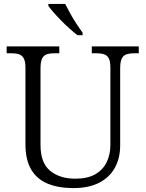

<svg xmlns="http://www.w3.org/2000/svg" viewBox="-20 -951 744 981"><path d="M355 10Q279 10 224 -12.5Q169 -35 139.5 -84.5Q110 -134 110 -215V-605Q110 -638 101 -653.5Q92 -669 76 -674Q60 -679 37 -679H14V-714H283V-679H260Q237 -679 220.5 -674Q204 -669 195.5 -652.5Q187 -636 187 -602V-210Q187 -119 236 -78.5Q285 -38 365 -38Q427 -38 466.5 -60.5Q506 -83 525 -122.5Q544 -162 544 -210V-605Q544 -638 535.5 -653.5Q527 -669 510.5 -674Q494 -679 471 -679H449V-714H689V-679H668Q645 -679 628 -674Q611 -669 602.5 -652.5Q594 -636 594 -602V-209Q594 -143 567 -94Q540 -45 487 -17.5Q434 10 355 10ZM376 -771Q358 -785 336 -804.5Q314 -824 292.5 -846Q271 -868 253.5 -888Q236 -908 227 -921V-931H313Q324 -909 339 -882Q354 -855 371 -829Q388 -803 402 -784V-771Z"/></svg>

Font: Noto Serif Tibetan Light
Style: Regular
Weight: 300
Version: Version 2.103